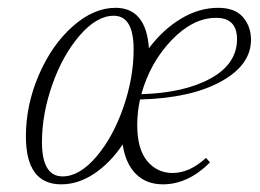

<svg xmlns="http://www.w3.org/2000/svg" viewBox="-20 -465 671 496"><path d="M138.2 11.2Q46.9 11.2 46.9 -112.8Q46.9 -194.3 80.6 -272Q114.3 -349.6 168.2 -397.2Q222.2 -444.8 278.3 -444.8Q357.4 -444.8 364.7 -340.3Q400.9 -388.7 447.5 -416.7Q494.1 -444.8 543.5 -444.8Q586.9 -444.8 607.7 -420.7Q628.4 -396.5 628.4 -362.3Q628.4 -296.9 550.5 -254.2Q472.7 -211.4 341.8 -208Q334.5 -175.8 334.5 -142.6Q334.5 -79.6 360.4 -48.8Q386.2 -18.1 425.8 -18.1Q469.7 -18.1 512.2 -57.1L522.5 -45.4Q465.8 11.2 400.9 11.2Q357.9 11.2 331.1 -15.6Q304.2 -42.5 296.9 -91.8Q264.6 -43.9 223.4 -16.4Q182.1 11.2 138.2 11.2ZM141.6 -9.3Q185.5 -9.3 228.8 -60.1Q272 -110.8 298.6 -187.5Q325.2 -264.2 325.2 -337.4Q325.2 -424.3 273.9 -424.3Q230 -424.3 186 -373.5Q142.1 -322.8 115.2 -246.6Q88.4 -170.4 88.4 -98.1Q88.4 -9.3 141.6 -9.3ZM538.1 -418.9Q478.5 -418.9 423.1 -361.1Q367.7 -303.2 345.2 -221.7Q457 -225.1 524.7 -262.7Q592.3 -300.3 592.3 -363.8Q592.3 -418.9 538.1 -418.9Z"/></svg>

Font: Elstob ExtraLight
Style: Italic
Weight: 200
Italic angle: -20°
Designer: Peter S. Baker
Version: Version 1.015